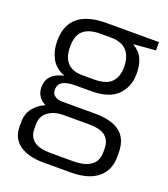

<svg xmlns="http://www.w3.org/2000/svg" viewBox="-142 -636 859 981"><g transform="rotate(20 288.0 -145.0)"><path d="M553 -490 433 -480Q453 -467 466.5 -453.5Q480 -440 490.5 -412.5Q501 -385 501 -343Q501 -273 456 -227Q411 -181 312 -181H227Q182 -181 159 -168Q136 -155 136 -124Q136 -102 152.5 -91Q169 -80 192 -80H369Q462 -80 507.5 -44Q553 -8 553 67V89Q553 163 502.5 204Q452 245 356 245H207Q126 245 78.5 211.5Q31 178 31 113V89Q31 45 55 14Q79 -17 118 -34Q93 -46 80 -66.5Q67 -87 67 -113Q67 -189 157 -208Q105 -229 83.5 -270.5Q62 -312 62 -363Q62 -535 268 -535H553ZM429 -352Q429 -473 313 -473H256Q196 -473 165 -446.5Q134 -420 134 -359Q134 -242 244 -242H304Q374 -242 401.5 -272Q429 -302 429 -352ZM221 -18Q173 -18 139.5 5.5Q106 29 106 76V98Q106 187 225 187H349Q411 187 444.5 163.5Q478 140 478 92V72Q478 29 451 5.5Q424 -18 359 -18Z"/></g></svg>

Font: Exo
Style: Regular
Weight: 400
Designer: Natanael Gama
Foundry: Natanael Gama
Version: Version 1.500; ttfautohint (v1.6)